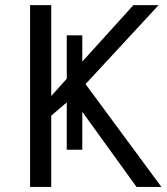

<svg xmlns="http://www.w3.org/2000/svg" viewBox="-20 -734 654 754"><path d="M303.2 -146H242.2V-332L181.2 -279.8V0H98.1V-713.9H181.2V-356.9L242.2 -424.8V-595.2H303.2V-492.2L503.9 -713.9H603L315.9 -403.8L613.8 0H516.1L303.2 -294.9Z"/></svg>

Font: OpenSansEmoji
Style: Regular
Weight: 400
Foundry: MorbZ
Version: Version 1.000;PS 001.000;hotconv 1.0.70;makeotf.lib2.5.58329